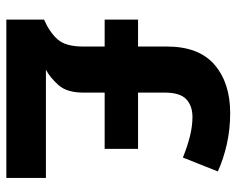

<svg xmlns="http://www.w3.org/2000/svg" viewBox="-92 -672 764 621"><g transform="rotate(90 290.5 -362.0)"><path d="M346 -724Q399 -724 447.5 -713Q496 -702 535 -684L490 -571Q456 -585 422.5 -593.5Q389 -602 359 -602Q323 -602 301.5 -582Q280 -562 280 -512V-426H462V-318H280V-249Q280 -196 256 -169Q232 -142 206 -128H556V0H44V-122Q85 -140 108 -166Q131 -192 131 -248V-318H44V-426H131V-519Q131 -623 190 -673.5Q249 -724 346 -724Z"/></g></svg>

Font: Noto Sans Khmer UI
Style: Bold
Weight: 700
Designer: Danh Hong and the Monotype Design Team
Foundry: Monotype Imaging Inc.
Version: Version 2.002; ttfautohint (v1.8.4.7-5d5b)